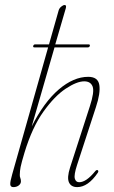

<svg xmlns="http://www.w3.org/2000/svg" viewBox="-20 -739 454 766"><path d="M112.5 -556Q114.5 -562 120.5 -562H175.5L214 -697.5Q216.5 -706 224.2 -712.5Q232 -719 238 -719Q246 -719 242.5 -706L200.5 -562H333.5Q339.5 -562 338.5 -556Q336.5 -550 330.5 -550H197.5L106.5 -234.5Q155 -331 214.2 -381.8Q273.5 -432.5 332 -432.5Q371 -432.5 376.2 -400.2Q381.5 -368 362.5 -311L287.5 -81Q274.5 -41 278.5 -26.5Q282.5 -12 296 -12Q324 -12 359.5 -55.5Q365 -62.5 370 -60Q374.5 -56.5 370 -49.5Q331 7.5 288 7.5Q264 7.5 255.2 -11.2Q246.5 -30 259.5 -70.5L338.5 -315Q357.5 -373 349.5 -393.8Q341.5 -414.5 316 -414.5Q286.5 -414.5 242.2 -385.2Q198 -356 153.2 -293.5Q108.5 -231 78 -131Q65.5 -89.5 62.2 -72.8Q59 -56 59 -42.5Q58.5 -35 61 -29Q63.5 -23 63.5 -15.5Q63.5 -6 54.8 0.8Q46 7.5 33.5 7.5Q22 7.5 21 -3Q20 -13.5 28.5 -43L172 -550H117Q111 -550 112.5 -556Z"/></svg>

Font: Fraunces 144pt Soft Thin
Style: Italic
Weight: 100
Italic angle: -16°
Version: Version 1.000;[0bf87f6ff]